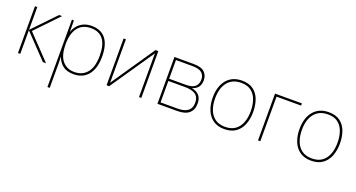

<svg xmlns="http://www.w3.org/2000/svg" viewBox="-46 -1171 3780 2036"><g transform="rotate(20 1844.0 -153.0)"><path d="M363 -528H397L150 -270L408 0H372L117 -267V0H91V-528H117V-271Z M730 -538Q835 -538 889 -469.5Q943 -401 943 -269Q943 -136 884.5 -63Q826 10 720 10Q641 10 596 -27Q551 -64 534 -116H532Q534 -82 534 -49.5Q534 -17 534 15V232H508V-528H530L532 -402H534Q545 -437 570 -468Q595 -499 635 -518.5Q675 -538 730 -538ZM730 -513Q634 -513 584 -447.5Q534 -382 534 -265V-262Q534 -135 584.5 -75Q635 -15 720 -15Q812 -15 864 -79Q916 -143 916 -269Q916 -393 869 -453Q822 -513 730 -513Z M1117 -114Q1117 -89 1117 -74.5Q1117 -60 1116 -37L1451 -528H1483V0H1457V-426Q1457 -447 1457 -459.5Q1457 -472 1458 -494L1120 0H1091V-528H1117Z M2042 -402Q2042 -352 2018 -322.5Q1994 -293 1954 -282V-280Q2007 -271 2036 -238Q2065 -205 2065 -147Q2065 -77 2021.5 -38.5Q1978 0 1889 0H1665V-528H1880Q1969 -528 2005.5 -492.5Q2042 -457 2042 -402ZM2015 -402Q2015 -447 1984 -475Q1953 -503 1876 -503H1691V-292H1877Q1951 -292 1983 -320Q2015 -348 2015 -402ZM2038 -147Q2038 -211 1997.5 -239Q1957 -267 1877 -267H1691V-25H1881Q1961 -25 1999.5 -55.5Q2038 -86 2038 -147Z M2649 -264Q2649 -187 2624.5 -124.5Q2600 -62 2549.5 -26Q2499 10 2420 10Q2344 10 2293.5 -26Q2243 -62 2218 -124Q2193 -186 2193 -264Q2193 -390 2254.5 -464Q2316 -538 2426 -538Q2506 -538 2555 -501.5Q2604 -465 2626.5 -403Q2649 -341 2649 -264ZM2220 -264Q2220 -191 2242 -134.5Q2264 -78 2308.5 -46.5Q2353 -15 2420 -15Q2490 -15 2534.5 -47Q2579 -79 2600.5 -135.5Q2622 -192 2622 -264Q2622 -333 2602.5 -389.5Q2583 -446 2540 -479.5Q2497 -513 2426 -513Q2327 -513 2273.5 -447Q2220 -381 2220 -264Z M3103 -528V-503H2826V0H2800V-528Z M3628 -264Q3628 -187 3603.5 -124.5Q3579 -62 3528.5 -26Q3478 10 3399 10Q3323 10 3272.5 -26Q3222 -62 3197 -124Q3172 -186 3172 -264Q3172 -390 3233.5 -464Q3295 -538 3405 -538Q3485 -538 3534 -501.5Q3583 -465 3605.5 -403Q3628 -341 3628 -264ZM3199 -264Q3199 -191 3221 -134.5Q3243 -78 3287.5 -46.5Q3332 -15 3399 -15Q3469 -15 3513.5 -47Q3558 -79 3579.5 -135.5Q3601 -192 3601 -264Q3601 -333 3581.5 -389.5Q3562 -446 3519 -479.5Q3476 -513 3405 -513Q3306 -513 3252.5 -447Q3199 -381 3199 -264Z"/></g></svg>

Font: Noto Sans Thin
Style: Regular
Weight: 100
Designer: Monotype Design Team
Foundry: Monotype Imaging Inc.
Version: Version 2.007